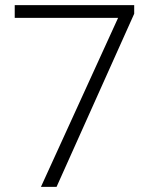

<svg xmlns="http://www.w3.org/2000/svg" viewBox="-20 -731 594 751"><path d="M504.9 -677.2 201.2 0H140.1L441.9 -661.1H37.6V-710.9H504.9Z"/></svg>

Font: TypoPRO Roboto
Style: Regular
Weight: 300
Designer: Google
Version: Version 2.136; 2016